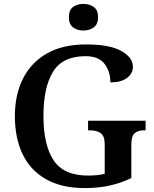

<svg xmlns="http://www.w3.org/2000/svg" viewBox="-20 -951 788 981"><path d="M415 10Q294 10 214 -36Q134 -82 95 -164.5Q56 -247 56 -358Q56 -466 97 -548.5Q138 -631 219 -677.5Q300 -724 420 -724Q539 -724 599 -691Q659 -658 659 -610Q659 -575 628.5 -552.5Q598 -530 544 -530Q544 -586 514 -625Q484 -664 417 -664Q300 -664 251 -584.5Q202 -505 202 -358Q202 -211 253.5 -132.5Q305 -54 430 -54Q452 -54 474 -56Q496 -58 515 -63V-215Q515 -256 494.5 -270.5Q474 -285 440 -285H430V-334H724V-285H714Q684 -285 667.5 -270Q651 -255 651 -211V-41Q596 -15 538.5 -2.5Q481 10 415 10ZM406 -795Q375 -795 353.5 -811Q332 -827 332 -863Q332 -900 353.5 -915.5Q375 -931 406 -931Q437 -931 459 -915.5Q481 -900 481 -863Q481 -827 459 -811Q437 -795 406 -795Z"/></svg>

Font: Noto Serif Toto SemiBold
Style: Regular
Weight: 600
Designer: Monotype Design Team
Foundry: Monotype Imaging Inc.
Version: Version 2.001; ttfautohint (v1.8.4.7-5d5b)